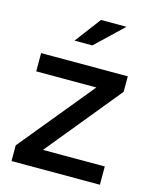

<svg xmlns="http://www.w3.org/2000/svg" viewBox="-110 -799 698 873"><g transform="rotate(15 239.0 -362.5)"><path d="M29 0V-74L315 -423H32V-509H440V-436L154 -86H445V0ZM164 -603 256 -725H376L248 -603Z"/></g></svg>

Font: Red Hat Display Medium
Style: Regular
Weight: 500
Designer: Pentagram, MCKL
Foundry: Pentagram, MCKL
Version: Version 1.023